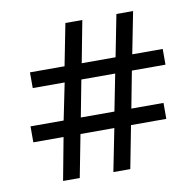

<svg xmlns="http://www.w3.org/2000/svg" viewBox="-73 -707 799 782"><g transform="rotate(-10 326.5 -316.0)"><path d="M159 -176H34V-242H171L202 -394H70V-459H213L247 -632H317L284 -459H424L458 -632H527L493 -459H619V-394H480L451 -242H584V-176H438L404 0H334L369 -176H229L195 0H126ZM381 -242 411 -394H271L242 -242Z"/></g></svg>

Font: kannada15
Style: Book
Weight: 400
Designer: Jelle Bosma - Monotype Design Team
Foundry: Monotype Imaging Inc.
Version: Version 2.003